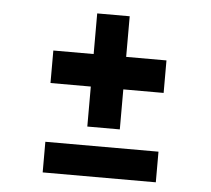

<svg xmlns="http://www.w3.org/2000/svg" viewBox="-43 -576 671 612"><g transform="rotate(5 292.5 -270.0)"><path d="M244 -168V-296H115V-400H244V-530H348V-400H477V-296H348V-168ZM115 -10V-108H477V-10Z"/></g></svg>

Font: Maven Pro ExtraBold
Style: Regular
Weight: 800
Designer: Joe Prince
Foundry: Joe Prince
Version: Version 2.100